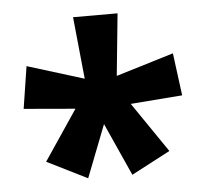

<svg xmlns="http://www.w3.org/2000/svg" viewBox="-41 -803 590 554"><g transform="rotate(-5 254.0 -526.0)"><path d="M189.9 -759.8 208 -580.1 43.9 -630.9 24.9 -508.8 173.8 -496.1 76.2 -351.1 192.9 -293 252 -444.8 320.8 -292 433.1 -351.1 334 -496.1 483.9 -507.8 467.8 -630.9 300.8 -580.1 318.8 -759.8Z"/></g></svg>

Font: Avrile Sans
Style: Bold
Weight: 700
Designer: Monotype Design Team, Google (font), Stefan Peev (BGR Cyrillic), Cristiano Sobral (main changes)
Foundry: The Avrile Sans Project Authors
Version: Version 3.110